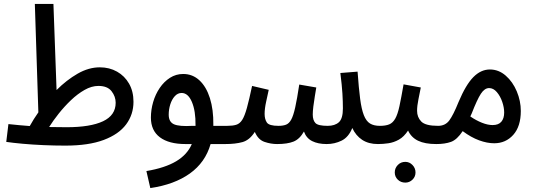

<svg xmlns="http://www.w3.org/2000/svg" viewBox="-20 -731 2722 981"><path d="M314 13Q258 13 201.5 10.5Q145 8 95.5 3.5Q46 -1 12 -6L23 -97Q51 -94 78 -91.5Q105 -89 132 -87Q152 -123 176 -157L158 -711H253L269 -271Q320 -322 376.5 -354.5Q433 -387 490 -387Q539 -387 578 -365Q617 -343 639.5 -303.5Q662 -264 662 -211Q662 -146 624.5 -95.5Q587 -45 510 -16Q433 13 314 13ZM483 -292Q448 -292 412 -271.5Q376 -251 342.5 -219Q309 -187 280 -150.5Q251 -114 231 -82Q271 -81 320 -81Q442 -81 506.5 -111.5Q571 -142 571 -206Q571 -238 550 -265Q529 -292 483 -292Z M748 230 728 143Q823 127 880 93Q937 59 960 5H928Q843 5 797 -29.5Q751 -64 751 -130Q751 -170 762.5 -209.5Q774 -249 796 -281.5Q818 -314 848.5 -333.5Q879 -353 916 -353Q964 -353 999 -320.5Q1034 -288 1052.5 -229.5Q1071 -171 1070 -94Q1070 -90 1070 -88H1140Q1188 -88 1188 -43Q1188 -19 1172.5 -7Q1157 5 1131 5H1056Q1029 99 950 155.5Q871 212 748 230ZM842 -145Q842 -108 869 -96Q896 -84 963 -88H979V-91Q980 -164 960.5 -210Q941 -256 908 -256Q888 -256 873 -239.5Q858 -223 850 -197.5Q842 -172 842 -145Z M1131 5 1141 -88Q1169 -88 1187 -93.5Q1205 -99 1217.5 -118.5Q1230 -138 1241.5 -179.5Q1253 -221 1268 -292L1353 -272Q1348 -248 1340 -212Q1332 -176 1332 -149Q1332 -122 1343.5 -105Q1355 -88 1403 -88Q1426 -88 1441.5 -94Q1457 -100 1468 -120Q1479 -140 1488.5 -183Q1498 -226 1509 -299L1596 -284Q1593 -265 1588.5 -238.5Q1584 -212 1581 -187Q1578 -162 1578 -146Q1578 -117 1591.5 -102.5Q1605 -88 1654 -88Q1691 -88 1711.5 -106.5Q1732 -125 1732 -177Q1732 -212 1729.5 -253.5Q1727 -295 1719 -358L1807 -365Q1813 -281 1820 -227Q1827 -173 1839 -142.5Q1851 -112 1870.5 -100Q1890 -88 1921 -88Q1946 -88 1957.5 -75.5Q1969 -63 1969 -43Q1969 -23 1955 -9Q1941 5 1911 5Q1863 5 1830.5 -16.5Q1798 -38 1780 -77Q1761 -30 1725.5 -12.5Q1690 5 1649 5Q1605 5 1575 -10Q1545 -25 1533 -59Q1511 -20 1479.5 -7.5Q1448 5 1396 5Q1364 5 1331.5 -6Q1299 -17 1282 -57Q1255 -15 1219 -5Q1183 5 1131 5Z M1911 5 1921 -88Q1950 -88 1968.5 -95.5Q1987 -103 1999.5 -125Q2012 -147 2021 -189Q2030 -231 2042 -300L2130 -284Q2125 -258 2118 -224Q2111 -190 2111 -165Q2111 -132 2132.5 -110Q2154 -88 2219 -88Q2244 -88 2255 -75.5Q2266 -63 2266 -43Q2266 -23 2252.5 -9Q2239 5 2209 5Q2151 5 2116 -12Q2081 -29 2065 -64Q2044 -32 2018 -17.5Q1992 -3 1964.5 1Q1937 5 1911 5ZM2051 202Q2028 202 2012.5 187Q1997 172 1997 150Q1997 128 2012.5 112Q2028 96 2051 96Q2072 96 2087.5 112Q2103 128 2103 150Q2103 172 2087.5 187Q2072 202 2051 202Z M2209 5 2218 -88Q2255 -88 2275.5 -115.5Q2296 -143 2323 -210Q2360 -298 2398.5 -337Q2437 -376 2483 -376Q2528 -376 2564 -344.5Q2600 -313 2620.5 -264Q2641 -215 2641 -164Q2641 -85 2602.5 -42Q2564 1 2505 1Q2469 1 2428 -14Q2387 -29 2344 -61Q2315 -17 2284 -6Q2253 5 2209 5ZM2390 -151Q2386 -143 2383 -136Q2412 -116 2442 -104Q2472 -92 2497 -92Q2527 -92 2541.5 -109Q2556 -126 2556 -156Q2556 -182 2546 -211Q2536 -240 2518.5 -260.5Q2501 -281 2479 -281Q2456 -281 2437 -252Q2418 -223 2390 -151Z"/></svg>

Font: Noto Sans Arabic UI Cn Md
Style: Regular
Weight: 500
Width: 3
Designer: Monotype Design Team, Nadine Chahine and Nizar Qandah
Foundry: Monotype Imaging Inc.
Version: Version 2.010; ttfautohint (v1.8.4.7-5d5b)